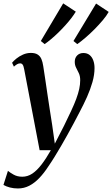

<svg xmlns="http://www.w3.org/2000/svg" viewBox="-65 -844 650 1112"><path d="M75 -443Q71.5 -462.5 66 -469.8Q60.5 -477 52 -477Q42.5 -477 34 -472Q25.5 -467 15.5 -458L5 -480.5Q14 -492 30.5 -505.2Q47 -518.5 68.5 -528Q90 -537.5 114 -537.5Q138.5 -537.5 153 -528.2Q167.5 -519 174.8 -502Q182 -485 185.5 -461Q191.5 -422.5 197.8 -380Q204 -337.5 210.5 -293.5Q217 -249.5 223.8 -206Q230.5 -162.5 237 -121.5L252.5 -12L306 -116Q329.5 -164 347.2 -202Q365 -240 376.5 -271Q388 -302 393.8 -328.5Q399.5 -355 399.5 -379.5Q399.5 -403.5 391.5 -420.2Q383.5 -437 375.8 -452Q368 -467 368 -486Q368 -509 382 -523Q396 -537 418 -537Q439.5 -537 453.8 -525.5Q468 -514 475.2 -494.2Q482.5 -474.5 482.5 -449.5Q482.5 -411 470.5 -368.8Q458.5 -326.5 438.8 -282.2Q419 -238 394.5 -192Q378.5 -161 361 -128.2Q343.5 -95.5 325.2 -62.5Q307 -29.5 288.5 2Q270 33.5 251.8 63.2Q233.5 93 215.5 119Q190 158.5 162.5 187.2Q135 216 104.5 231.8Q74 247.5 39 247.5Q14 247.5 -7.8 241.8Q-29.5 236 -45 227L-19 145.5Q-8 155 13.5 167.2Q35 179.5 64 179.5Q95 179.5 122 161.5Q149 143.5 175.5 109Q202 74.5 229.5 26H164.5ZM193.5 -588.5 171.5 -606.5 301 -824.5 374 -776.5Q363.5 -759 347.8 -738.5Q332 -718 312.8 -696.8Q293.5 -675.5 272.8 -655.2Q252 -635 231.5 -617.8Q211 -600.5 193.5 -588.5ZM382.5 -588.5 360.5 -606.5 491.5 -823.5 564.5 -775Q552 -752.5 530 -726.5Q508 -700.5 482 -674.2Q456 -648 430 -625.8Q404 -603.5 382.5 -588.5Z"/></svg>

Font: Merriweather 96pt Medium
Style: Italic
Weight: 500
Italic angle: -7.8°
Version: Version 2.101